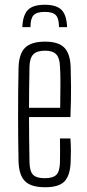

<svg xmlns="http://www.w3.org/2000/svg" viewBox="-20 -781 364 807"><path d="M232 -199H276Q278 -172 278 -147Q278 -122 277 -101Q275 -44 251.5 -19Q228 6 170 6Q111 6 85.5 -19Q60 -44 58 -101Q56 -194 56 -299Q56 -404 58 -498Q60 -556 86 -581Q112 -606 170 -606Q225 -606 250 -581Q275 -556 277 -499Q278 -474 278.5 -418.5Q279 -363 276 -289H102Q102 -245 102.5 -199.5Q103 -154 104 -98Q105 -60 119.5 -46Q134 -32 168 -32Q202 -32 216.5 -46Q231 -60 232 -98Q233 -138 232 -199ZM170 -568Q135 -568 120 -552.5Q105 -537 104 -502Q103 -451 102.5 -410Q102 -369 102 -328H233Q234 -387 234 -432.5Q234 -478 232 -502Q231 -537 216.5 -552.5Q202 -568 170 -568ZM74 -667H108Q108 -703 121 -717Q134 -731 168 -731Q202 -731 215 -717Q228 -703 228 -667H262Q260 -718 238.5 -739.5Q217 -761 168 -761Q119 -761 97.5 -739.5Q76 -718 74 -667Z"/></svg>

Font: Big Shoulders Display Light
Style: Regular
Weight: 300
Designer: Patric King
Foundry: XO Type Co
Version: Version 1.000; ttfautohint (v1.8.2)